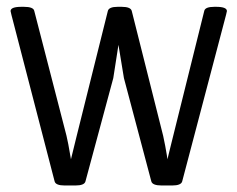

<svg xmlns="http://www.w3.org/2000/svg" viewBox="-20 -551 707 572"><path d="M172.8 1.6Q145.9 1.6 142.7 -10.7L13.9 -507.3Q11.5 -516.8 11.5 -518Q11.5 -530.7 44 -530.7H51.1Q79.3 -530.7 82 -518.8L178 -147Q180.3 -138.3 183.5 -121.1Q186.7 -103.8 188.9 -90.6Q191 -77.3 191.4 -76.5Q194.2 -88.8 200.4 -113.2Q206.5 -137.5 209.3 -149.4L301.2 -518Q304 -530.7 330.6 -530.7H342.4Q369.8 -530.7 372.6 -518L466.1 -146.3Q468.9 -134.4 472.1 -116.9Q475.6 -99.5 477.2 -88L478.8 -76.5Q481.6 -88.8 487.7 -112.8Q493.9 -136.7 496.6 -148.6L588.6 -518.8Q591.4 -530.7 618.7 -530.7H623.5Q656 -530.7 656 -518L653.6 -507.3L522.8 -10.7Q519.6 1.6 492.7 1.6H461.8Q434 1.6 430.8 -10.7L349.2 -318.3L332.9 -417.4L317.5 -318.3L234.6 -10.7Q231.5 1.6 204.5 1.6Z"/></svg>

Font: Jaldi
Style: Regular
Weight: 400
Designer: Pablo Cosgaya and Nicolas Silva
Foundry: Omnibus-Type
Version: Version 1.001;PS 001.001;hotconv 1.0.70;makeotf.lib2.5.58329